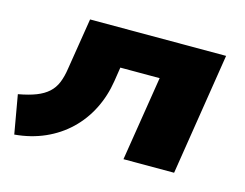

<svg xmlns="http://www.w3.org/2000/svg" viewBox="-78 -628 982 769"><g transform="rotate(15 413.0 -244.0)"><path d="M34 18 6 -142Q50 -150 79.5 -161.5Q109 -173 128.5 -190.5Q148 -208 158.5 -233.5Q169 -259 174 -294L208 -506H772L692 0H482L538 -351H375L366 -293Q356 -229 328.5 -174.5Q301 -120 258 -79Q215 -38 158.5 -13Q102 12 34 18Z"/></g></svg>

Font: Nunito Sans 7pt Expanded Black
Style: Italic
Weight: 900
Width: 7
Italic angle: -9°
Designer: Vernon Adams
Foundry: Vernon Adams
Version: Version 3.101;gftools[0.9.27]